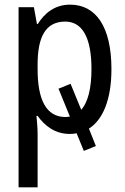

<svg xmlns="http://www.w3.org/2000/svg" viewBox="-20 -567 540 827"><path d="M60 240H142V11C142 -14 139 -50 137 -68H142C172 -26 216 10 281 10C291 10 301 9 310 7L341 83L393 62L363 -13C423 -51 460 -138 460 -269C460 -452 393 -547 282 -547C215 -547 171 -509 143 -464H139L126 -536H60ZM262 -63C178 -63 142 -139 142 -269V-289C142 -406 175 -474 261 -474C334 -474 374 -406 374 -270C374 -187 359 -127 330 -94L284 -206L232 -185L281 -65C275 -64 269 -63 262 -63Z"/></svg>

Font: Noto Sans Mono ExtraCondensed
Style: Regular
Weight: 400
Width: 2
Designer: Monotype Design Team
Foundry: Monotype Imaging Inc.
Version: Version 2.014